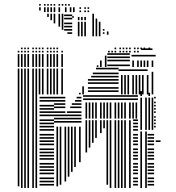

<svg xmlns="http://www.w3.org/2000/svg" viewBox="-20 -932 872 952"><path d="M76 -8H68V-464H76ZM92 0H84V-464H92ZM108 0H100V-464H108ZM124 0H116V-464H124ZM148 0H140V-464H148ZM164 0H156V-464H164ZM248 -12H176V-20H248ZM248 -28H176V-36H248ZM248 -44H176V-52H248ZM248 -68H176V-76H248ZM248 -84H176V-92H248ZM248 -100H176V-108H248ZM248 -116H176V-124H248ZM248 -140H176V-148H248ZM248 -156H176V-164H248ZM248 -172H176V-180H248ZM248 -188H176V-196H248ZM248 -212H176V-220H248ZM248 -228H176V-236H248ZM248 -244H176V-252H248ZM248 -260H176V-268H248ZM248 -284H176V-292H248ZM248 -300H176V-308H248ZM248 -316H176V-324H248ZM248 -332H176V-340H248ZM248 -356H176V-364H248ZM248 -372H176V-380H248ZM248 -388H176V-396H248ZM248 -404H176V-412H248ZM248 -428H176V-436H248ZM248 -444H176V-452H248ZM268 -8H260V-304H268ZM284 -16H276V-304H284ZM308 -32H300V-304H308ZM324 -56H316V-304H324ZM340 -80H332V-304H340ZM356 -104H348V-304H356ZM380 -128H372V-304H380ZM384 -324H248V-332H384ZM384 -340H248V-348H384ZM384 -356H248V-364H384ZM304 -372H248V-380H304ZM384 -372H312V-380H384ZM304 -396H248V-404H304ZM384 -396H328V-404H384ZM304 -412H248V-420H304ZM384 -412H336V-420H384ZM304 -428H248V-436H304ZM384 -428H352V-436H384ZM304 -444H248V-452H304ZM384 -444H360V-452H384ZM412 -176H404V-336H412ZM428 -200H420V-336H428ZM444 -224H436V-336H444ZM460 -248H452V-336H460ZM484 -272H476V-336H484ZM500 -296H492V-336H500ZM516 -16H508V-336H516ZM532 0H524V-336H532ZM556 0H548V-336H556ZM572 0H564V-336H572ZM588 0H580V-336H588ZM604 0H596V-336H604ZM628 0H620V-336H628ZM664 -12H640V-20H664ZM664 -28H640V-36H664ZM664 -44H640V-52H664ZM664 -68H640V-76H664ZM664 -84H640V-92H664ZM664 -100H640V-108H664ZM664 -116H640V-124H664ZM664 -140H640V-148H664ZM664 -156H640V-164H664ZM664 -172H640V-180H664ZM664 -188H640V-196H664ZM664 -212H640V-220H664ZM664 -228H640V-236H664ZM664 -244H640V-252H664ZM664 -260H640V-268H664ZM664 -284H640V-292H664ZM664 -300H640V-308H664ZM664 -316H640V-324H664ZM664 -332H640V-340H664ZM412 -344H404V-424H412ZM428 -344H420V-424H428ZM444 -344H436V-424H444ZM460 -344H452V-424H460ZM484 -344H476V-424H484ZM500 -344H492V-424H500ZM516 -344H508V-424H516ZM532 -344H524V-424H532ZM556 -344H548V-424H556ZM572 -344H564V-424H572ZM588 -344H580V-424H588ZM604 -344H596V-424H604ZM628 -344H620V-424H628ZM644 -344H636V-424H644ZM660 -344H652V-424H660ZM664 -436H392V-444H664ZM664 -452H392V-460H664ZM684 0H676V-280H684ZM708 0H700V-280H708ZM744 -12H712V-20H744ZM744 -28H712V-36H744ZM744 -44H712V-52H744ZM744 -68H712V-76H744ZM744 -84H712V-92H744ZM744 -100H712V-108H744ZM744 -116H712V-124H744ZM744 -140H712V-148H744ZM744 -156H712V-164H744ZM744 -172H712V-180H744ZM744 -188H712V-196H744ZM744 -212H712V-220H744ZM744 -228H712V-236H744ZM744 -244H712V-252H744ZM744 -260H712V-268H744ZM776 -228H752V-236H776ZM684 -288H676V-448H684ZM708 -288H700V-448H708ZM724 -288H716V-448H724ZM740 -288H732V-448H740ZM752 -300H744V-308H752ZM752 -316H744V-324H752ZM752 -332H744V-340H752ZM752 -348H744V-356H752ZM752 -372H744V-380H752ZM752 -388H744V-396H752ZM752 -404H744V-412H752ZM752 -420H744V-428H752ZM752 -444H744V-452H752ZM684 -456H676V-480H684ZM724 -456H716V-472H724ZM76 -464H68V-592H76ZM92 -464H84V-592H92ZM108 -464H100V-592H108ZM124 -464H116V-592H124ZM148 -464H140V-592H148ZM164 -464H156V-592H164ZM180 -464H172V-592H180ZM196 -464H188V-592H196ZM220 -464H212V-592H220ZM236 -464H228V-592H236ZM252 -464H244V-592H252ZM268 -464H260V-592H268ZM292 -464H284V-592H292ZM380 -464H372V-472H380ZM396 -464H388V-504H396ZM568 -476H416V-484H568ZM568 -492H416V-500H568ZM568 -516H416V-524H568ZM568 -532H416V-540H568ZM568 -548H432V-556H568ZM568 -564H440V-572H568ZM568 -588H456V-596H568ZM588 -464H580V-560H588ZM604 -464H596V-560H604ZM620 -464H612V-560H620ZM644 -464H636V-560H644ZM660 -464H652V-560H660ZM676 -464H668V-560H676ZM692 -464H684V-560H692ZM716 -464H708V-560H716ZM712 -580H568V-588H712ZM740 -464H732V-576H740ZM76 -600H68V-664H76ZM92 -600H84V-664H92ZM108 -600H100V-664H108ZM124 -600H116V-664H124ZM148 -600H140V-664H148ZM164 -600H156V-664H164ZM180 -600H172V-664H180ZM196 -600H188V-664H196ZM220 -600H212V-664H220ZM236 -600H228V-664H236ZM252 -600H244V-664H252ZM268 -600H260V-664H268ZM292 -600H284V-664H292ZM468 -600H460V-608H468ZM484 -600H476V-632H484ZM508 -600H500V-656H508ZM624 -604H512V-612H624ZM624 -628H512V-636H624ZM624 -644H512V-652H624ZM624 -660H512V-668H624ZM644 -600H636V-632H644ZM668 -600H660V-632H668ZM684 -600H676V-632H684ZM700 -600H692V-632H700ZM716 -600H708V-632H716ZM740 -600H732V-632H740ZM752 -652H632V-660H752ZM76 -672H68V-680H76ZM92 -672H84V-680H92ZM108 -672H100V-680H108ZM124 -672H116V-680H124ZM148 -672H140V-680H148ZM164 -672H156V-680H164ZM180 -672H172V-680H180ZM196 -672H188V-680H196ZM220 -672H212V-680H220ZM236 -672H228V-680H236ZM252 -672H244V-680H252ZM268 -672H260V-680H268ZM292 -672H284V-680H292ZM524 -672H516V-680H524ZM540 -672H532V-680H540ZM556 -672H548V-680H556ZM580 -672H572V-680H580ZM596 -672H588V-680H596ZM612 -672H604V-680H612ZM628 -672H620V-680H628ZM652 -672H644V-680H652ZM668 -672H660V-680H668ZM736 -684H680V-692H736ZM92 -688H84V-696H92ZM108 -688H100V-696H108ZM124 -688H116V-696H124ZM148 -688H140V-696H148ZM164 -688H156V-696H164ZM180 -688H172V-696H180ZM196 -688H188V-696H196ZM220 -688H212V-696H220ZM236 -688H228V-696H236ZM252 -688H244V-696H252ZM268 -688H260V-696H268ZM556 -688H548V-696H556ZM580 -688H572V-696H580ZM596 -688H588V-696H596ZM612 -688H604V-696H612ZM628 -688H620V-696H628ZM652 -688H644V-696H652ZM668 -688H660V-696H668ZM684 -688H676V-696H684ZM700 -688H692V-696H700ZM724 -688H716V-696H724ZM222 -848H214V-864H222ZM238 -832H230V-864H238ZM254 -816H246V-864H254ZM278 -800H270V-864H278ZM294 -784H286V-864H294ZM338 -764H314V-772H338ZM338 -780H298V-788H338ZM338 -796H298V-804H338ZM338 -812H298V-820H338ZM338 -836H298V-844H338ZM338 -852H298V-860H338ZM346 -844H338V-852H346ZM374 -752H366V-824H374ZM390 -752H382V-824H390ZM406 -752H398V-824H406ZM374 -832H366V-848H374ZM390 -832H382V-848H390ZM406 -832H398V-848H406ZM446 -752H438V-816H446ZM462 -752H454V-816H462ZM478 -752H470V-816H478ZM498 -764H490V-772H498ZM498 -780H490V-788H498ZM518 -760H510V-776H518ZM446 -816H438V-864H446ZM462 -816H454V-840H462ZM478 -816H470V-824H478ZM182 -880H174V-896H182ZM206 -872H198V-896H206ZM222 -872H214V-896H222ZM238 -872H230V-896H238ZM254 -872H246V-896H254ZM278 -872H270V-896H278ZM310 -872H302V-896H310ZM334 -872H326V-896H334ZM350 -872H342V-896H350ZM382 -872H374V-880H382ZM406 -872H398V-880H406ZM422 -872H414V-880H422ZM382 -888H374V-896H382ZM406 -888H398V-896H406ZM422 -888H414V-896H422ZM182 -904H174V-912H182ZM206 -904H198V-912H206ZM222 -904H214V-912H222ZM238 -904H230V-912H238ZM254 -904H246V-912H254ZM278 -904H270V-912H278ZM294 -904H286V-912H294ZM310 -904H302V-912H310ZM326 -904H318V-912H326Z"/></svg>

Font: Rubik Lines
Style: Regular
Weight: 400
Designer: Hubert and Fischer, NaN
Foundry: Hubert and Fischer, NaN
Version: Version 2.201